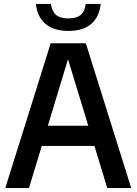

<svg xmlns="http://www.w3.org/2000/svg" viewBox="-20 -961 698 981"><path d="M7 0 239 -740H418.5L650.5 0H528L462.5 -215.5H193.5L128 0ZM224.5 -318.5H431L327.5 -658.5ZM329.5 -803Q254 -803 212 -839.5Q170 -876 163.5 -941H240Q245.5 -902.5 266.5 -884.8Q287.5 -867 329.5 -867Q371.5 -867 392.2 -884.8Q413 -902.5 418 -941H494.5Q488 -875.5 446.5 -839.2Q405 -803 329.5 -803Z"/></svg>

Font: Encode Sans Semi Condensed SemiBold
Style: Regular
Weight: 600
Width: 4
Designer: Multiple Designers
Foundry: Impallari Type
Version: Version 3.000; ttfautohint (v1.8.3) -l 8 -r 50 -G 200 -x 14 